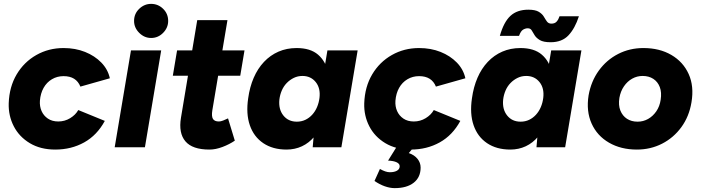

<svg xmlns="http://www.w3.org/2000/svg" viewBox="-20 -760 3617 991"><path d="M265 12Q189 12 134 -21Q79 -54 51 -108.5Q23 -163 25 -227Q28 -312 66 -376Q104 -440 167.5 -476Q231 -512 308 -512Q369 -512 419 -492Q469 -472 503 -437Q537 -402 547 -356L395 -313Q384 -340 362.5 -353.5Q341 -367 308 -367Q275 -367 248 -351Q221 -335 205 -306.5Q189 -278 186 -240Q184 -211 194.5 -187Q205 -163 227 -148Q249 -133 281 -133Q314 -133 342 -150Q370 -167 384 -192L521 -136Q481 -62 414.5 -25Q348 12 265 12Z M572 0 656 -500H812L728 0ZM760 -564Q725 -564 698.5 -590.5Q672 -617 672 -652Q672 -689 698.5 -714.5Q725 -740 760 -740Q796 -740 822 -714.5Q848 -689 848 -652Q848 -617 822 -590.5Q796 -564 760 -564Z M1061 12Q973 12 937 -30.5Q901 -73 914 -152L998 -656H1154L1076 -191Q1071 -160 1079 -146.5Q1087 -133 1110 -133Q1119 -133 1132 -138Q1145 -143 1157 -149L1192 -34Q1164 -15 1128.5 -1.5Q1093 12 1061 12ZM872 -369 894 -500H1242L1220 -369Z M1594 0 1602 -93 1670 -500H1826L1742 0ZM1459 12Q1388 12 1339 -21Q1290 -54 1269.5 -113.5Q1249 -173 1261 -253Q1269 -311 1289.5 -358.5Q1310 -406 1342.5 -440.5Q1375 -475 1417.5 -493.5Q1460 -512 1511 -512Q1582 -512 1621.5 -478Q1661 -444 1674 -385Q1687 -326 1676 -248Q1668 -186 1649.5 -137.5Q1631 -89 1603 -55.5Q1575 -22 1538.5 -5Q1502 12 1459 12ZM1512 -132Q1536 -132 1556 -141.5Q1576 -151 1591.5 -168Q1607 -185 1616.5 -207.5Q1626 -230 1629 -255Q1635 -305 1609.5 -336.5Q1584 -368 1541 -368Q1517 -368 1496.5 -358Q1476 -348 1460 -331.5Q1444 -315 1434.5 -293Q1425 -271 1422 -246Q1417 -196 1442.5 -164Q1468 -132 1512 -132Z M2100 12Q2024 12 1969 -21Q1914 -54 1886 -108.5Q1858 -163 1860 -227Q1863 -312 1901 -376Q1939 -440 2002.5 -476Q2066 -512 2143 -512Q2204 -512 2254 -492Q2304 -472 2338 -437Q2372 -402 2382 -356L2230 -313Q2219 -340 2197.5 -353.5Q2176 -367 2143 -367Q2110 -367 2083 -351Q2056 -335 2040 -306.5Q2024 -278 2021 -240Q2019 -211 2029.5 -187Q2040 -163 2062 -148Q2084 -133 2116 -133Q2149 -133 2177 -150Q2205 -167 2219 -192L2356 -136Q2316 -62 2249.5 -25Q2183 12 2100 12ZM2017 211Q1993 211 1966 201.5Q1939 192 1913 174L1941 112Q1955 120 1968 124.5Q1981 129 1992 129Q2015 129 2029 121Q2043 113 2043 98Q2043 85 2027 77.5Q2011 70 1983 69L2029 -5L2117 -2L2090 30Q2119 40 2135 60Q2151 80 2151 105Q2151 155 2115.5 183Q2080 211 2017 211Z M2749 0 2757 -93 2825 -500H2981L2897 0ZM2614 12Q2543 12 2494 -21Q2445 -54 2424.5 -113.5Q2404 -173 2416 -253Q2424 -311 2444.5 -358.5Q2465 -406 2497.5 -440.5Q2530 -475 2572.5 -493.5Q2615 -512 2666 -512Q2737 -512 2776.5 -478Q2816 -444 2829 -385Q2842 -326 2831 -248Q2823 -186 2804.5 -137.5Q2786 -89 2758 -55.5Q2730 -22 2693.5 -5Q2657 12 2614 12ZM2667 -132Q2691 -132 2711 -141.5Q2731 -151 2746.5 -168Q2762 -185 2771.5 -207.5Q2781 -230 2784 -255Q2790 -305 2764.5 -336.5Q2739 -368 2696 -368Q2672 -368 2651.5 -358Q2631 -348 2615 -331.5Q2599 -315 2589.5 -293Q2580 -271 2577 -246Q2572 -196 2597.5 -164Q2623 -132 2667 -132ZM2822 -542Q2785 -542 2766.5 -553Q2748 -564 2739.5 -578Q2731 -592 2724.5 -603Q2718 -614 2704 -614Q2692 -614 2680 -607Q2668 -600 2659 -575H2560Q2580 -646 2614.5 -678Q2649 -710 2707 -710Q2743 -710 2761 -699Q2779 -688 2787 -674Q2795 -660 2803 -649Q2811 -638 2826 -638Q2844 -638 2853.5 -649Q2863 -660 2868 -676H2968Q2948 -614 2914.5 -578Q2881 -542 2822 -542Z M3267 12Q3185 12 3123.5 -23.5Q3062 -59 3033.5 -122.5Q3005 -186 3018 -268Q3031 -341 3071 -396Q3111 -451 3170.5 -481.5Q3230 -512 3301 -512Q3384 -512 3445 -476.5Q3506 -441 3534.5 -378Q3563 -315 3549 -232Q3537 -159 3497 -104Q3457 -49 3397.5 -18.5Q3338 12 3267 12ZM3271 -132Q3300 -132 3325 -146Q3350 -160 3367.5 -185.5Q3385 -211 3390 -245Q3396 -283 3385.5 -310.5Q3375 -338 3352 -353Q3329 -368 3297 -368Q3268 -368 3243 -354Q3218 -340 3200.5 -314.5Q3183 -289 3177 -255Q3171 -217 3182 -189.5Q3193 -162 3216 -147Q3239 -132 3271 -132Z"/></svg>

Font: Figtree Light ExtraBold
Style: Italic
Weight: 800
Italic angle: -9.5°
Version: Version 2.001;gftools[0.9.30]